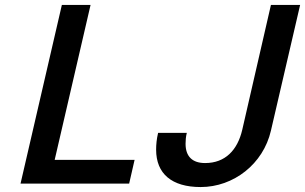

<svg xmlns="http://www.w3.org/2000/svg" viewBox="-20 -742 1233 776"><path d="M619 -205C613 -180 611 -157 611 -137C611 -40 674 14 791 14C924 14 1044 -79 1075 -214L1193 -722H1075L959 -217C940 -136 891 -83 809 -83C758 -83 730 -109 730 -161C730 -174 731 -189 735 -205ZM502 0 524 -96H201L346 -722H230L63 0Z"/></svg>

Font: Perun Medium Italic
Style: Regular
Weight: 500
Italic angle: -12°
Foundry: Copyright (c) Stefan Peev, Context Ltd, 2016
Version: Version 1.026